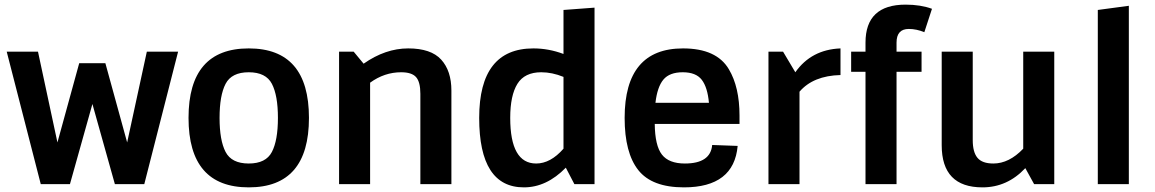

<svg xmlns="http://www.w3.org/2000/svg" viewBox="-20 -795 4988 829"><path d="M282 0H156L9 -572H144L228 -180L322 -522H435L529 -180L614 -572H749L603 0H476L379 -346Z M954 -139Q980 -89 1054 -89Q1128 -89 1154 -139Q1180 -189 1180 -286Q1180 -383 1154 -433Q1128 -483 1054 -483Q980 -483 954 -433Q928 -383 928 -286Q928 -189 954 -139ZM1314 -286Q1314 14 1054 14Q794 14 794 -286Q794 -586 1054 -586Q1314 -586 1314 -286Z M1550 -520Q1644 -586 1742.5 -586Q1841 -586 1885 -537.5Q1929 -489 1929 -404V0H1795V-390Q1795 -441 1776.5 -462Q1758 -483 1712 -483Q1640 -483 1578 -438V0H1444V-572H1507Z M2242 14Q2049 14 2049 -286Q2049 -586 2283 -586Q2349 -586 2413 -562V-752L2547 -762V0H2460L2423 -71Q2340 14 2242 14ZM2295 -89Q2357 -89 2413 -153V-463Q2364 -483 2317 -483Q2245 -483 2214 -433Q2183 -383 2183 -286Q2183 -89 2295 -89Z M2933 14Q2795 14 2736 -60.5Q2677 -135 2677 -286Q2677 -586 2929 -586Q3074 -586 3127 -496Q3173 -419 3173 -296V-260H2807Q2808 -166 2838 -127.5Q2868 -89 2937 -89Q3048 -89 3055 -169L3165 -165Q3149 14 2933 14ZM2810 -351H3041Q3035 -418 3010 -450.5Q2985 -483 2928 -483Q2871 -483 2844.5 -451.5Q2818 -420 2810 -351Z M3432 0H3298V-572H3361L3414 -483Q3483 -581 3609 -586V-471Q3491 -468 3432 -399Z M3904 -670Q3851 -670 3851 -611V-572H3959V-485H3851V0H3717V-485H3655V-572H3717V-611Q3717 -775 3890 -775Q3955 -775 4004 -757L3971 -656Q3937 -670 3904 -670Z M4222 14Q4046 14 4046 -168V-572H4180V-190Q4180 -138 4200.5 -113.5Q4221 -89 4269 -89Q4337 -89 4398 -153V-572H4532V0H4445L4407 -69Q4329 14 4222 14Z M4854 0H4720V-752L4854 -770Z"/></svg>

Font: Sintony
Style: Bold
Weight: 700
Designer: Eduardo Rodriguez Tunni
Foundry: Eduardo Rodriguez Tunni
Version: Version 1.001